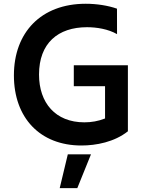

<svg xmlns="http://www.w3.org/2000/svg" viewBox="-20 -757 757 1012"><path d="M369 -413V-302.6H533.7V-132.5C497.9 -118.3 461.6 -112.2 424.7 -112.2C271.7 -112.2 185.7 -215.2 185.7 -364C185.7 -529.1 285.2 -613.6 438.9 -613.6C489.3 -613.6 549.7 -604 596.9 -577.1L596.6 -711.3C549 -728 489 -737.2 431.8 -737.2C195.7 -737.2 53.3 -585.2 53.3 -359.7C53.3 -136.7 190.3 9.9 409.1 9.9C486.5 9.9 582.7 -8.2 654.1 -65V-413ZM294.7 234.7H387.4L459.5 56.5H337.4Z"/></svg>

Font: TID UI Semi Bold
Style: Regular
Weight: 600
Designer: The TID Project Authors
Foundry: Bakken & Bæck
Version: Version 1.001;hotconv 1.0.109;makeotfexe 2.5.65596